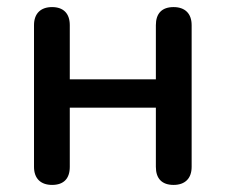

<svg xmlns="http://www.w3.org/2000/svg" viewBox="-20 -515 636 542"><path d="M127 7C160 7 177 -11 177 -44V-211H420V-44C420 -11 437 7 470 7C502 7 521 -11 521 -44V-444C521 -477 502 -495 470 -495C437 -495 420 -477 420 -444V-291H177V-444C177 -477 159 -495 127 -495C95 -495 76 -477 76 -444V-44C76 -11 95 7 127 7Z"/></svg>

Font: Nunito SemiBold
Style: Regular
Weight: 600
Designer: Vernon Adams
Foundry: Vernon Adams
Version: Version 3.602